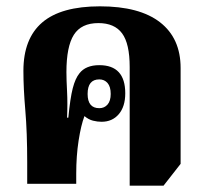

<svg xmlns="http://www.w3.org/2000/svg" viewBox="-20 -581 644 607"><path d="M390 6V-369Q390 -443 366 -475.5Q342 -508 291 -508Q237 -508 213.5 -471Q190 -434 190 -353Q190 -329 192 -292Q194 -255 192 -209H196Q202 -271 210 -302Q218 -333 231 -349Q251 -375 294 -375Q376 -375 376 -286Q376 -244 355.5 -220Q335 -196 301 -196Q288 -196 274 -199.5Q260 -203 247 -214Q236 -185 228.5 -136.5Q221 -88 221 -32V0H66V-68Q66 -163 60 -232.5Q54 -302 54 -357Q54 -459 113.5 -510Q173 -561 296 -561Q421 -561 486 -510.5Q551 -460 551 -366V-63L497 6ZM294 -239Q310 -239 320 -250.5Q330 -262 330 -284Q330 -307 320 -318.5Q310 -330 294 -330Q257 -330 257 -284Q257 -239 294 -239Z"/></svg>

Font: Noto Serif Thai Condensed Black
Style: Regular
Weight: 900
Width: 3
Designer: Monotype Design Team
Foundry: Monotype Imaging Inc.
Version: Version 2.002; ttfautohint (v1.8.4.7-5d5b)